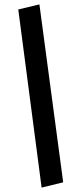

<svg xmlns="http://www.w3.org/2000/svg" viewBox="-20 -780 337 872"><path d="M169 72 63 -737 159 -760 267 48Z"/></svg>

Font: Nunito Sans 10pt SemiCondensed
Style: Bold Italic
Weight: 700
Width: 4
Italic angle: -9°
Designer: Vernon Adams
Foundry: Vernon Adams
Version: Version 3.101;gftools[0.9.27]